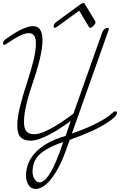

<svg xmlns="http://www.w3.org/2000/svg" viewBox="-20 -899 785 1256"><path d="M649 -688Q653 -699 662.5 -708Q672 -717 685 -717Q692 -717 692 -710Q692 -707 690 -701L450 -25Q483 -37 520.5 -51.5Q558 -66 594 -83.5Q630 -101 661.5 -120Q693 -139 714 -159Q726 -171 735 -171Q745 -171 745 -160Q745 -149 730 -134Q715 -119 692 -103.5Q669 -88 642.5 -73Q616 -58 594 -48Q552 -29 512.5 -13Q473 3 436 16L410 88Q385 157 358.5 204.5Q332 252 306.5 281.5Q281 311 257 324Q233 337 213 337Q183 337 166.5 310.5Q150 284 150 249Q150 215 162 179Q174 143 202 109.5Q230 76 275.5 47Q321 18 387 -3Q392 -4 397.5 -6Q403 -8 409 -10L443 -108L437 -103Q410 -85 377.5 -63Q345 -41 310.5 -22.5Q276 -4 242.5 8.5Q209 21 180 21Q137 21 115 -1Q93 -23 93 -77Q93 -128 110 -198Q127 -268 155 -353Q182 -434 198.5 -501.5Q215 -569 215 -614Q215 -646 204.5 -664Q194 -682 168 -682Q145 -682 110.5 -665.5Q76 -649 25 -614Q14 -606 7 -606Q0 -606 0 -616Q0 -631 19 -644Q80 -688 123.5 -708Q167 -728 196 -728Q228 -728 243 -704Q258 -680 258 -637Q258 -589 242 -519.5Q226 -450 197 -366Q169 -285 153 -218Q137 -151 137 -103Q137 -57 153.5 -39Q170 -21 204 -21Q232 -21 268 -36.5Q304 -52 339.5 -73Q375 -94 407 -117Q439 -140 460 -155ZM369 100 394 30Q335 50 296.5 71Q258 92 235 115.5Q212 139 202.5 166Q193 193 193 225Q193 251 206 272.5Q219 294 240 294Q252 294 266 284Q280 274 296.5 251Q313 228 331 191Q349 154 369 100ZM356 -726Q344 -717 338 -717Q331 -717 331 -727Q331 -742 349 -756L509 -873Q519 -879 526 -879Q530 -879 533 -876L603 -760Q605 -756 605 -753Q605 -749 601.5 -743Q598 -737 592.5 -731Q587 -725 581 -721Q575 -717 570 -717Q565 -717 562 -723L498 -829Z"/></svg>

Font: Discipuli Britannica
Style: Regular
Weight: 400
Designer: Peter Wiegel
Foundry: Peter Wiegel
Version: Version 0.001 2009